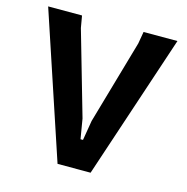

<svg xmlns="http://www.w3.org/2000/svg" viewBox="-104 -799 873 898"><g transform="rotate(15 333.0 -350.0)"><path d="M253 0 20 -700H184L194 -642L311 -235L327 -139H339L355 -235L472 -642L482 -700H646L413 0Z"/></g></svg>

Font: AR One Sans
Style: Bold
Weight: 700
Designer: Niteesh Yadav
Foundry: Niteesh Yadav
Version: Version 1.001;gftools[0.9.33]